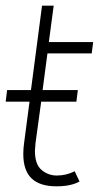

<svg xmlns="http://www.w3.org/2000/svg" viewBox="-44 -643 377 676"><path d="M236 -4Q206 13 155 13Q96 13 67 -15Q38 -43 38 -101Q38 -120 41 -141L60 -285H-24L-19 -326H65L104 -623H145L128 -495H284L279 -455H123L106 -326H230L225 -285H101L81 -139Q79 -119 79 -112Q79 -64 102.5 -44.5Q126 -25 156 -25Q189 -25 219 -40Z"/></svg>

Font: Bellota Text Light
Style: Italic
Weight: 300
Italic angle: -7.5°
Designer: Kemie Guaida
Foundry: Kemie Guaida
Version: Version 4.001